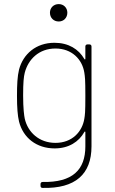

<svg xmlns="http://www.w3.org/2000/svg" viewBox="-20 -718 564 938"><path d="M267 -613C291 -613 309 -631 309 -656C309 -680 291 -698 267 -698C242 -698 224 -680 224 -656C224 -631 242 -613 267 -613ZM397 -491V-431C397 -427 394 -426 392 -430C364 -478 315 -509 246 -509C156 -509 93 -454 73 -378C65 -345 63 -304 63 -249C63 -193 66 -153 73 -124C93 -45 158 7 247 7C316 7 365 -25 392 -73C394 -77 397 -76 397 -72V-3C397 112 334 174 188 171C182 171 178 175 178 181V190C178 196 181 200 188 200C348 204 427 133 427 -3V-491C427 -497 423 -501 417 -501H407C401 -501 397 -497 397 -491ZM392 -138C382 -75 333 -20 251 -20C171 -20 116 -72 101 -138C98 -152 93 -187 93 -252C93 -316 96 -343 101 -363C118 -428 170 -481 251 -481C331 -481 382 -428 392 -363C395 -342 397 -334 397 -250C397 -166 395 -157 392 -138Z"/></svg>

Font: Barlow Thin
Style: Regular
Weight: 250
Designer: Jeremy Tribby
Foundry: Tribby Type
Version: Version 1.422;hotconv 1.0.109;makeotfexe 2.5.65596